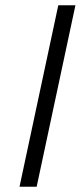

<svg xmlns="http://www.w3.org/2000/svg" viewBox="-20 -708 319 728"><path d="M201 -688 54 0H119L266 -688Z"/></svg>

Font: Saira UNSAM Light Italic
Style: Regular
Weight: 300
Italic angle: -12°
Designer: Hector Gatti with collaboration of the Omnibus-Type team
Foundry: Omnibus-Type
Version: Version 0.072;PS 000.072;hotconv 1.0.88;makeotf.lib2.5.64775